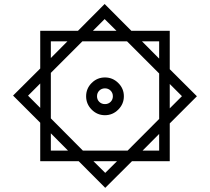

<svg xmlns="http://www.w3.org/2000/svg" viewBox="-20 -759 1034 946"><path d="M367.7 35.2H178.2V-154.3L44.4 -288.1L178.2 -421.4V-607.4H364.3L495.6 -739.3L627 -607.4H816.4V-418L950.2 -284.7L816.4 -150.9V35.2H630.4L498.5 166.5ZM438 -607.4H553.7L495.6 -665ZM764.2 -470.2V-555.2H679.7ZM230.5 -473.1 312 -555.2H230.5ZM230.5 -399.9V-175.8L388.2 -17.1H608.9L764.2 -172.9V-397L606 -555.2H385.7ZM404.3 -284.7Q404.3 -322.8 431.6 -350.1Q459 -377.4 497.1 -377.4Q535.2 -377.4 562.7 -350.1Q590.3 -322.8 590.3 -284.7Q590.3 -246.6 562.7 -219Q535.2 -191.4 497.1 -191.4Q459 -191.4 431.6 -219Q404.3 -246.6 404.3 -284.7ZM178.2 -347.7 118.2 -287.6 178.2 -227.5ZM816.4 -345.2V-225.1L876.5 -285.2ZM458 -284.7Q458 -268.1 469.2 -257.1Q480.5 -246.1 497.1 -246.1Q513.7 -246.1 524.9 -257.1Q536.1 -268.1 536.1 -284.7Q536.1 -301.3 524.9 -312.5Q513.7 -323.7 497.1 -323.7Q480.5 -323.7 469.2 -312.5Q458 -301.3 458 -284.7ZM230.5 -102.1V-17.1H314.9ZM682.6 -17.1H764.2V-99.1ZM556.6 35.2H440.4L498.5 92.8Z"/></svg>

Font: Vazirmatn RD UI FD Black
Style: Regular
Weight: 900
Designer: Saber Rastikerdar
Foundry: Saber Rastikerdar
Version: Version 33.003